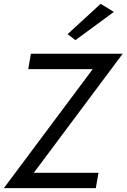

<svg xmlns="http://www.w3.org/2000/svg" viewBox="-35 -980 659 1000"><path d="M558 -918 489 -960 317 -802 358 -771ZM112 -620H448L-15 0H464L478 -80H141L604 -700H126Z"/></svg>

Font: Jost* 400 Book Italic
Style: Italic
Weight: 400
Italic angle: -10°
Version: Version 3.200; ttfautohint (v0.97) -l 8 -r 50 -G 200 -x 14 -